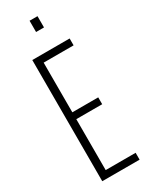

<svg xmlns="http://www.w3.org/2000/svg" viewBox="-224 -903 732 944"><g transform="rotate(-30 142.5 -431.0)"><path d="M51 0V-688H263V-649H93V-367H240V-328H93V-39H263V0ZM136 -798V-862H181V-798Z"/></g></svg>

Font: Saira Ultra Condensed ExLight
Style: Regular
Weight: 200
Width: 1
Designer: Hector Gatti with collaboration of the Omnibus-Type team
Foundry: Omnibus-Type
Version: Version 1.001; ttfautohint (v1.8)